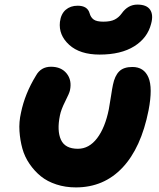

<svg xmlns="http://www.w3.org/2000/svg" viewBox="-20 -794 695 840"><path d="M416 -555.2Q329.6 -555.2 282.7 -597.9Q235.8 -640.6 242.2 -698.2Q246.6 -732.9 267.3 -751Q288.1 -769 319.8 -769Q362.8 -769 372.1 -735.8Q377 -717.8 389.9 -708.5Q402.8 -699.2 432.1 -699.2Q463.9 -699.2 481.9 -708.5Q500 -717.8 512.2 -734.9Q539.6 -773.9 581.1 -773.9Q621.6 -773.9 636.7 -751.5Q651.9 -729 641.1 -689.9Q625.5 -627.9 567.4 -591.6Q509.3 -555.2 416 -555.2ZM312 25.9Q266.1 25.9 226.6 12.9Q187 0 158.9 -22.7Q130.9 -45.4 109.4 -76.7Q87.9 -107.9 77.9 -144Q67.9 -180.2 65.2 -220.2Q62.5 -260.3 71.8 -300.8Q88.9 -384.3 137.2 -462.9Q158.7 -502 203.1 -502Q248 -502 271.7 -472.4Q295.4 -442.9 286.1 -398.9Q283.7 -386.7 265.4 -350.6Q247.1 -314.5 242.2 -289.1Q228.5 -222.2 246.6 -182.6Q264.6 -143.1 320.8 -143.1Q369.6 -143.1 404.8 -189.2Q439.9 -235.4 456.1 -315.9Q460.9 -341.8 465.8 -374.5Q470.7 -407.2 474.1 -422.9Q481.9 -461.9 501.2 -481.4Q520.5 -501 559.1 -501Q609.9 -501 629.4 -455.3Q648.9 -409.7 629.9 -311Q597.2 -146.5 515.6 -60.3Q434.1 25.9 312 25.9Z"/></svg>

Font: Shantell Sans Bouncy
Style: Italic
Weight: 800
Italic angle: -11.31°
Designer: Stephen Nixon, Anya Danilova, Shantell Martin
Foundry: Arrow Type
Version: Version 1.006;[9816181b4]